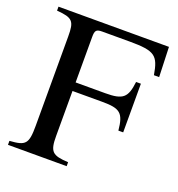

<svg xmlns="http://www.w3.org/2000/svg" viewBox="-122 -763 800 864"><g transform="rotate(20 278.0 -331.0)"><path d="M546 -519 541 -662H12V-643C89 -637 99 -624 99 -551V-123C99 -36 87 -24 11 -19V0H292V-19C215 -23 201 -36 201 -112V-327H343C429 -327 448 -312 456 -230H479V-463H456C447 -385 427 -368 343 -368H201V-585C201 -616 206 -624 235 -624H367C488 -624 506 -608 521 -519Z"/></g></svg>

Font: XITS
Style: Regular
Weight: 400
Designer: MicroPress Inc., with final additions and corrections provided by Coen Hoffman, Elsevier (retired)
Version: Version 1.302